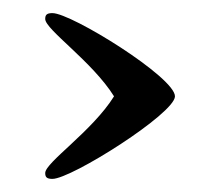

<svg xmlns="http://www.w3.org/2000/svg" viewBox="-20 -525 325 293"><path d="M49 -496C49 -480 121 -431 154 -378C121 -325 49 -277 49 -261C49 -255 51 -252 60 -252C89 -252 247 -352 247 -378C247 -407 89 -505 60 -505C51 -505 49 -502 49 -496Z"/></svg>

Font: Life Savers
Style: Bold
Weight: 700
Designer: Pablo Impallari, Rodrigo Fuenzalida, Brenda Gallo
Foundry: Pablo Impallari, Rodrigo Fuenzalida, Brenda Gallo
Version: Version 3.000